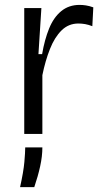

<svg xmlns="http://www.w3.org/2000/svg" viewBox="-20 -547 420 784"><path d="M79 0V-282V-514H149L137 -326H152Q162 -385 180.5 -430.5Q199 -476 230 -501.5Q261 -527 305 -527Q317 -527 330.5 -525Q344 -523 361 -517L357 -440Q342 -446 328 -448.5Q314 -451 300 -451Q260 -451 231.5 -423Q203 -395 184 -347Q165 -299 153 -240V0ZM62 217Q76 154 79.5 114.5Q83 75 83 55H153Q153 91 144 132Q135 173 120 217Z"/></svg>

Font: Bricolage Grotesque 24pt Light
Style: Regular
Weight: 300
Designer: Mathieu Triay
Foundry: Atelier Triay
Version: Version 1.001;gftools[0.9.33.dev8+g029e19f]